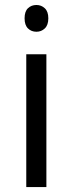

<svg xmlns="http://www.w3.org/2000/svg" viewBox="-20 -754 293 774"><path d="M167 0H85.9V-535.2H167ZM79.1 -680.2Q79.1 -708 92.8 -720.9Q106.4 -733.9 127 -733.9Q146.5 -733.9 160.6 -720.7Q174.8 -707.5 174.8 -680.2Q174.8 -652.8 160.6 -639.4Q146.5 -626 127 -626Q106.4 -626 92.8 -639.4Q79.1 -652.8 79.1 -680.2Z"/></svg>

Font: f02537652
Style: Regular
Weight: 400
Foundry: Ascender Corporation
Version: Version 1.10